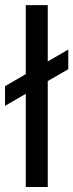

<svg xmlns="http://www.w3.org/2000/svg" viewBox="-26 -748 293 768"><path d="M165 -727.5V0H77.1V-727.5ZM-5.9 -324.7V-403.3L247.1 -549.8V-471.2Z"/></svg>

Font: Inter Variable
Style: Regular
Weight: 400
Designer: Rasmus Andersson
Foundry: rsms
Version: Version 4.001;git-9221beed3